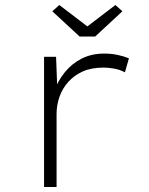

<svg xmlns="http://www.w3.org/2000/svg" viewBox="-20 -747 597 767"><path d="M156 0V-520H204L209 -389L196 -381Q211 -424 239 -458.5Q267 -493 306.5 -513Q346 -533 397 -533Q425 -533 450.5 -527.5Q476 -522 495 -514L479 -458Q459 -469 435.5 -473Q412 -477 394 -477Q345 -477 310.5 -461.5Q276 -446 252.5 -419.5Q229 -393 217.5 -360Q206 -327 206 -292V0ZM298 -601 189 -702 217 -727 344 -630H314L441 -727L469 -702L360 -601Z"/></svg>

Font: Lexend Giga ExtraLight
Style: Regular
Weight: 250
Version: Version 1.007